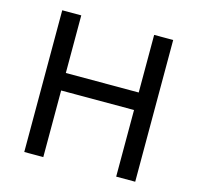

<svg xmlns="http://www.w3.org/2000/svg" viewBox="-103 -808 941 916"><g transform="rotate(15 368.0 -350.0)"><path d="M94 0V-700H188V-415.5H548V-700H642V0H548V-329H188V0Z"/></g></svg>

Font: Geologica Cursive Light
Style: Regular
Weight: 300
Designer: Sindre Bremnes, Frode Helland
Foundry: Monokrom Skriftforlag AS
Version: Version 1.010;gftools[0.9.28]